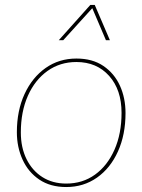

<svg xmlns="http://www.w3.org/2000/svg" viewBox="-20 -745 574 774"><path d="M247 9Q183 9 138.5 -21Q94 -51 71 -101.5Q48 -152 48 -212Q48 -299 79 -366Q110 -433 164 -471Q218 -509 288 -509Q353 -509 397 -479Q441 -449 463.5 -399.5Q486 -350 486 -289Q486 -202 455.5 -134.5Q425 -67 371 -29Q317 9 247 9ZM247 -5Q313 -5 363 -41Q413 -77 441.5 -141.5Q470 -206 470 -290Q470 -383 420 -439Q370 -495 288 -495Q222 -495 171.5 -459Q121 -423 92.5 -359Q64 -295 64 -211Q64 -150 87 -103.5Q110 -57 151 -31Q192 -5 247 -5ZM217 -583 344 -725H362L423 -583H407L352 -712L235 -583Z"/></svg>

Font: Kantumruy Pro Thin
Style: Italic
Weight: 250
Italic angle: -13°
Version: Version 1.002